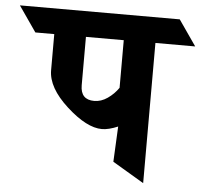

<svg xmlns="http://www.w3.org/2000/svg" viewBox="-142 -727 822 779"><g transform="rotate(5 269.5 -337.5)"><path d="M469 -571V0L341 -76L348 -220Q310 -204 283 -204Q221 -204 139 -278.5Q57 -353 57 -424V-571H-20L-92 -675H559L631 -571ZM242 -315Q270 -315 296 -333Q322 -351 340 -377V-571H186V-374Q186 -315 242 -315Z"/></g></svg>

Font: Halant
Style: Bold
Weight: 700
Designer: Hitesh Malaviya (Devanagari), Satya Rajpurohit (Latin)
Foundry: Indian Type Foundry
Version: Version 1.101;PS 1.0;hotconv 1.0.78;makeotf.lib2.5.61930; tt